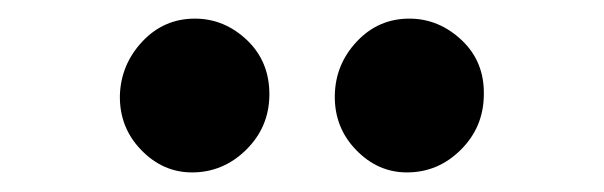

<svg xmlns="http://www.w3.org/2000/svg" viewBox="-20 -800 632 201"><path d="M406 -619.5Q375.5 -619.5 352.8 -643Q330 -666.5 330.5 -700Q331 -732.5 353.5 -756.5Q376 -780.5 408.5 -780.5Q439.5 -780.5 463.5 -757.8Q487.5 -735 486.5 -700Q486 -666.5 462.2 -643Q438.5 -619.5 406 -619.5ZM181 -619.5Q150.5 -619.5 127.8 -643Q105 -666.5 105.5 -700Q106.5 -732.5 129 -756.5Q151.5 -780.5 184 -780.5Q215 -780.5 238.8 -757.8Q262.5 -735 262 -700Q261.5 -666.5 237.5 -643Q213.5 -619.5 181 -619.5Z"/></svg>

Font: Edu QLD Hand
Style: Regular
Weight: 400
Designer: Tina and Corey Anderson, Eben Sorkin
Foundry: Sorkin Type Co.
Version: Version 2.000